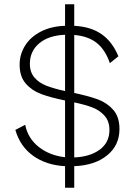

<svg xmlns="http://www.w3.org/2000/svg" viewBox="-20 -780 639 900"><path d="M285 -1Q196 -6 135 -50Q74 -94 52 -171L98 -195Q111 -131 162 -91Q213 -51 285 -43V-309Q217 -323 173.5 -339Q130 -355 101 -388Q72 -421 72 -477Q72 -525 97.5 -566Q123 -607 171.5 -632Q220 -657 285 -659V-760H328V-659Q406 -655 456.5 -619.5Q507 -584 535 -516L495 -484Q473 -548 432.5 -579.5Q392 -611 328 -616V-344Q396 -330 439 -314Q482 -298 511 -265Q540 -232 540 -175Q540 -99 482.5 -52Q425 -5 328 -1V100H285ZM285 -617Q208 -614 164 -577Q120 -540 120 -481Q120 -441 142 -416Q164 -391 198 -378Q232 -365 285 -353ZM493 -171Q493 -211 471 -236.5Q449 -262 415 -275.5Q381 -289 328 -300V-42Q402 -45 447.5 -78.5Q493 -112 493 -171Z"/></svg>

Font: Work Sans Light
Style: Regular
Weight: 300
Designer: Wei Huang
Foundry: Wei Huang
Version: Version 1.500